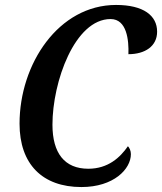

<svg xmlns="http://www.w3.org/2000/svg" viewBox="-20 -746 655 776"><path d="M309 10C440 10 509 -63 509 -123C509 -137 503 -149 497 -155C466 -110 417 -64 337 -64C241 -64 192 -127 192 -242C192 -415 282 -669 427 -669C493 -669 501 -583 499 -527C566 -527 615 -559 615 -618C615 -683 560 -726 449 -726C217 -726 59 -488 59 -246C59 -83 151 10 309 10Z"/></svg>

Font: Noto Serif Condensed SemiBold
Style: Italic
Weight: 600
Width: 3
Italic angle: -12°
Designer: Monotype Design Team
Foundry: Monotype Imaging Inc.
Version: Version 2.014